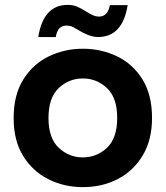

<svg xmlns="http://www.w3.org/2000/svg" viewBox="-20 -761 680 788"><path d="M36 0ZM36 0ZM320 7Q244 7 179.5 -25Q115 -57 75.5 -120Q36 -183 36 -277Q36 -371 75.5 -434.5Q115 -498 180 -529.5Q245 -561 320 -561Q395 -561 460 -530Q525 -499 564.5 -435.5Q604 -372 604 -277Q604 -187 566 -123.5Q528 -60 464 -26.5Q400 7 320 7ZM320 -115Q377 -115 419 -154.5Q461 -194 461 -277Q461 -360 419 -399.5Q377 -439 320 -439Q263 -439 221 -399.5Q179 -360 179 -277Q179 -194 221 -154.5Q263 -115 320 -115ZM382 -609Q347 -609 298 -640L290 -644Q274 -656 253 -656Q216 -656 209 -609H137Q158 -741 258 -741Q278 -741 294.5 -734.5Q311 -728 333 -714Q351 -703 362.5 -698Q374 -693 387 -693Q422 -693 431 -740H504Q483 -609 382 -609Z"/></svg>

Font: Ulagadi Sans SemiBold
Style: Regular
Weight: 600
Designer: Ninad Kale (Devanagari), Jonny Pinhorn (Latin)
Foundry: Indian Type Foundry
Version: Version 3.01;March 29, 2020;FontCreator 12.0.0.2522 64-bit; 